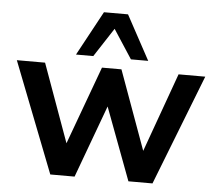

<svg xmlns="http://www.w3.org/2000/svg" viewBox="-53 -816 989 874"><g transform="rotate(5 441.5 -378.5)"><path d="M208 0 11 -505H140L269 -148L400 -505H489L620 -144L750 -505H872L675 0H565L441 -331L319 0ZM277 -554 387 -757H497L607 -554H528L442 -686L356 -554Z"/></g></svg>

Font: MulishBold
Style: Bold
Weight: 700
Designer: Vernon Adams
Foundry: Vernon Adams
Version: Version 3.602; ttfautohint (v1.8.3)